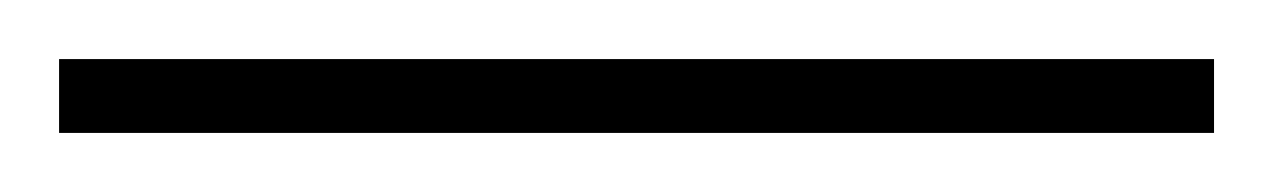

<svg xmlns="http://www.w3.org/2000/svg" viewBox="-25 63 431 65"><path d="M-5 108H386V83H-5Z"/></svg>

Font: Noto Serif Bengali Condensed Thin
Style: Regular
Weight: 100
Width: 3
Designer: Juan Bruce, Universal Thirst, Indian Type Foundry and the Monotype Design Team.
Foundry: Monotype Imaging Inc.
Version: Version 2.003